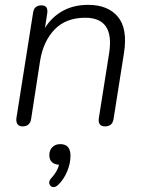

<svg xmlns="http://www.w3.org/2000/svg" viewBox="-20 -514 600 790"><path d="M73 6Q58 6 51.5 -4Q45 -14 48 -31L116 -461Q120 -492 151 -492Q180 -492 174 -457L165 -399Q193 -444 238 -469Q283 -494 343 -494Q424 -494 465 -445Q506 -396 490 -295L447 -23Q442 6 412 6Q381 6 387 -30L429 -295Q452 -441 331 -441Q251 -441 204.5 -392.5Q158 -344 145 -264L108 -24Q103 6 73 6ZM219 247Q207 258 196.5 255.5Q186 253 183 242Q180 231 191 219Q216 192 223 164Q183 161 183 124Q183 104 195.5 91.5Q208 79 228 79Q270 79 270 127Q270 159 256 192Q242 225 219 247Z"/></svg>

Font: Nunito Light
Style: Italic
Weight: 300
Italic angle: -9°
Designer: Vernon Adams
Foundry: Vernon Adams
Version: Version 3.601; ttfautohint (v1.8.2.53-6de2)